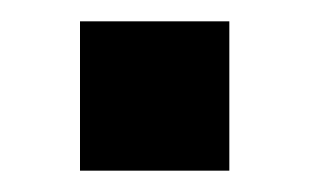

<svg xmlns="http://www.w3.org/2000/svg" viewBox="-20 -360 291 180"><path d="M195 -340V-200H55V-340Z"/></svg>

Font: Muli
Style: Bold
Weight: 700
Designer: Vernon Adams
Foundry: Vernon Adams
Version: Version 2.001